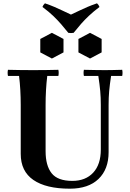

<svg xmlns="http://www.w3.org/2000/svg" viewBox="-20 -1123 782 1158"><path d="M401 15Q258 15 181.5 -37.5Q105 -90 105 -195V-490Q105 -535 102.5 -579.5Q100 -624 95 -665H28Q24 -684 28 -702Q63 -701 104.5 -700.5Q146 -700 180 -700Q215 -700 256.5 -700.5Q298 -701 332 -702Q336 -684 332 -665H265Q260 -624 257.5 -579.5Q255 -535 255 -490V-211Q255 -124 291.5 -78Q328 -32 416 -32Q496 -32 542 -81.5Q588 -131 588 -221V-490Q588 -535 584.5 -574Q581 -613 573 -665H486Q482 -684 486 -702Q528 -701 561 -700.5Q594 -700 613 -700Q630 -700 656.5 -700.5Q683 -701 717 -702Q721 -684 717 -665H650Q642 -613 638.5 -574Q635 -535 635 -490V-205Q635 -102 574 -43.5Q513 15 401 15ZM293 -925 363 -888V-807L293 -770L223 -807V-888ZM523 -925 593 -888V-807L523 -770L453 -807V-888ZM565 -1103Q576 -1093 580 -1081Q542 -1052 516 -1027.5Q490 -1003 469 -979Q448 -955 424 -925Q408 -922 392 -925Q368 -955 347 -979Q326 -1003 300.5 -1027.5Q275 -1052 236 -1081Q240 -1093 251 -1103Q283 -1092 307.5 -1081.5Q332 -1071 355 -1060Q378 -1049 408 -1035Q438 -1049 461 -1060Q484 -1071 508.5 -1081.5Q533 -1092 565 -1103Z"/></svg>

Font: Poltawski Nowy
Style: Bold
Weight: 700
Designer: Adam Pótawski, Mateusz Machalski, Borys Kosmynka, Ania Wieluska
Foundry: Capitalics.wtf
Version: Version 1.001;gftools[0.9.25]